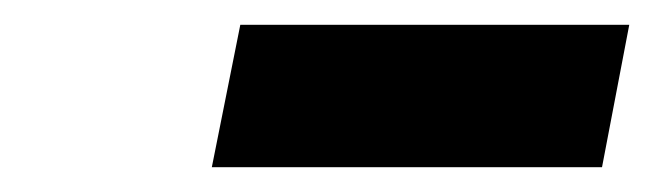

<svg xmlns="http://www.w3.org/2000/svg" viewBox="-20 -772 528 155"><path d="M174 -752H488L466 -637H151Z"/></svg>

Font: TypoPRO Montserrat
Style: Italic
Weight: 800
Italic angle: -11.3°
Designer: Julieta Ulanovsky
Foundry: Julieta Ulanovsky
Version: Version 6.001